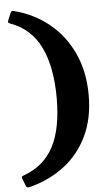

<svg xmlns="http://www.w3.org/2000/svg" viewBox="-63 -839 601 1046"><g transform="rotate(-5 237.5 -315.5)"><path d="M20.5 -753.5 34 -785Q38 -795.5 42 -797.2Q46 -799 57 -796Q164 -768 245.8 -701Q327.5 -634 373.8 -533.5Q420 -433 420 -305Q420 -178 374.5 -82.8Q329 12.5 248.5 74.5Q168 136.5 62.5 164.5Q51.5 167.5 45 167Q38.5 166.5 34.5 155L21.5 121Q17 109 18.2 106.5Q19.5 104 31 99.5Q141.5 59.5 193.2 -38.8Q245 -137 245 -305Q245 -473.5 193 -581.5Q141 -689.5 29.5 -730Q17.5 -734.5 17 -738Q16.5 -741.5 20.5 -753.5Z"/></g></svg>

Font: Besley
Style: Bold
Weight: 700
Designer: Owen Earl
Foundry: indestructible type*
Version: Version 2.001; ttfautohint (v1.8.3)